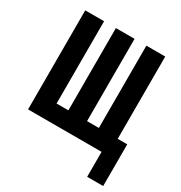

<svg xmlns="http://www.w3.org/2000/svg" viewBox="-156 -631 822 873"><g transform="rotate(30 255.0 -194.5)"><path d="M426 131V0H40V-520H139V-88H201V-520H299V-88H361V-520H460V-88H510V131Z"/></g></svg>

Font: Zed Mono Semibold
Style: Regular
Weight: 600
Monospace: yes
Designer: Belleve Invis
Foundry: Belleve Invis
Version: Version 1.0.0; ttfautohint (v1.8.4)